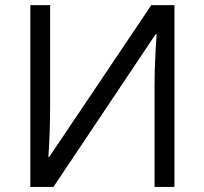

<svg xmlns="http://www.w3.org/2000/svg" viewBox="-20 -734 802 754"><path d="M189.9 0H99.1V-713.9H176.8V-316.9C176.8 -243.7 174.3 -177.2 169.9 -118.2H173.8L574.2 -713.9H665V0H586.9V-393.1C586.9 -458.5 589.8 -527.3 595.2 -599.1H590.8Z"/></svg>

Font: OpenSansEmoji
Style: Regular
Weight: 400
Foundry: MorbZ
Version: Version 1.000;PS 001.000;hotconv 1.0.70;makeotf.lib2.5.58329